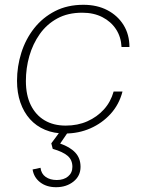

<svg xmlns="http://www.w3.org/2000/svg" viewBox="-20 -547 593 801"><path d="M251 10Q205 10 168 -5.5Q131 -21 105 -50Q79 -79 65 -119.5Q51 -160 51 -210Q51 -270 69 -327Q87 -384 122.5 -429Q158 -474 209.5 -500.5Q261 -527 328 -527Q385 -527 428 -504.5Q471 -482 495.5 -442.5Q520 -403 520 -351H487Q485 -393 464 -425Q443 -457 407 -475.5Q371 -494 323 -494Q263 -494 219 -470Q175 -446 146 -405Q117 -364 102.5 -313.5Q88 -263 88 -209Q88 -150 108.5 -108.5Q129 -67 166 -45Q203 -23 254 -23Q304 -23 344.5 -41Q385 -59 413.5 -90.5Q442 -122 454 -165H491Q477 -111 441.5 -72Q406 -33 357 -11.5Q308 10 251 10ZM214 234Q174 234 147.5 213.5Q121 193 116 160L149 153Q152 178 170.5 191Q189 204 217 204Q246 204 264 189Q282 174 282 149Q282 120 262 103Q242 86 200 74L194 51L240 -11L272 -8L231 52Q272 66 294 89.5Q316 113 316 149Q316 187 286.5 210.5Q257 234 214 234Z"/></svg>

Font: Mona Sans ExtraLight
Style: Italic
Weight: 200
Italic angle: -11.6951°
Designer: Deni Anggara
Foundry: GitHub
Version: Version 2.000